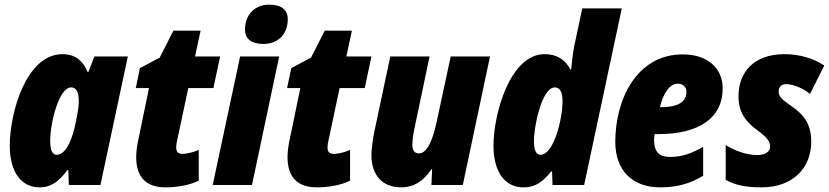

<svg xmlns="http://www.w3.org/2000/svg" viewBox="-20 -796 3566 826"><path d="M150 10C205 10 238 -22 270 -64H274L276 0H412L530 -553H386L360 -486H357C335 -540 298 -563 249 -563C92 -563 22 -309 22 -170C22 -51 75 10 150 10ZM224 -130C205 -130 196 -151 196 -190C196 -269 234 -420 286 -420C308 -420 319 -400 319 -361C319 -342 316 -319 306 -270C294 -208 267 -130 224 -130Z M692 10C740 10 797 1 835 -19V-151C808 -139 780 -134 766 -134C746 -134 738 -142 738 -163C738 -171 740 -184 743 -196L790 -417H898L927 -553H819L843 -664H726L667 -548L582 -503L564 -417H621L578 -209C570 -175 566 -145 566 -120C566 -40 603 10 692 10Z M1114 -607C1179 -607 1218 -652 1218 -713C1218 -757 1187 -776 1139 -776C1068 -776 1034 -724 1034 -670C1034 -626 1064 -607 1114 -607ZM895 0H1064L1181 -553H1013Z M1343 10C1391 10 1448 1 1486 -19V-151C1459 -139 1431 -134 1417 -134C1397 -134 1389 -142 1389 -163C1389 -171 1391 -184 1394 -196L1441 -417H1549L1578 -553H1470L1494 -664H1377L1318 -548L1233 -503L1215 -417H1272L1229 -209C1221 -175 1217 -145 1217 -120C1217 -40 1254 10 1343 10Z M1706 10C1761 10 1803 -18 1836 -68H1839L1836 0H1971L2088 -553H1919L1859 -274C1842 -191 1816 -136 1783 -136C1763 -136 1754 -149 1754 -173C1754 -193 1758 -222 1764 -248L1828 -553H1659L1588 -218C1583 -188 1578 -155 1578 -128C1578 -47 1621 10 1706 10Z M2231 10C2287 10 2316 -16 2351 -58H2355L2357 0H2493L2655 -760H2485L2450 -596C2445 -570 2440 -527 2437 -497H2434C2410 -542 2373 -563 2323 -563C2174 -563 2103 -305 2103 -170C2103 -51 2156 10 2231 10ZM2305 -130C2286 -130 2277 -151 2277 -190C2277 -252 2311 -420 2367 -420C2389 -420 2400 -400 2400 -361C2400 -285 2363 -130 2305 -130Z M2820 10C2890 10 2946 -4 3005 -40V-164C2949 -133 2912 -121 2862 -121C2817 -121 2794 -141 2794 -195C2794 -202 2795 -211 2796 -219H2812C2984 -219 3089 -286 3089 -416C3089 -505 3021 -562 2918 -562C2714 -562 2627 -361 2627 -186C2627 -64 2699 10 2820 10ZM2824 -335H2819C2834 -398 2863 -436 2896 -436C2918 -436 2933 -422 2933 -402C2933 -365 2909 -335 2824 -335Z M3257 10C3390 10 3470 -73 3470 -186C3470 -261 3440 -302 3384 -340C3338 -372 3330 -383 3330 -402C3330 -423 3342 -434 3362 -434C3387 -434 3431 -420 3465 -392L3526 -514C3482 -544 3421 -563 3355 -563C3222 -563 3157 -484 3157 -382C3157 -329 3173 -284 3235 -238C3286 -202 3293 -184 3293 -165C3293 -139 3264 -129 3238 -129C3198 -129 3148 -143 3102 -172V-22C3143 0 3185 10 3257 10Z"/></svg>

Font: Noto Sans Condensed Black
Style: Italic
Weight: 900
Width: 3
Italic angle: -12°
Designer: Monotype Design Team
Foundry: Monotype Imaging Inc.
Version: Version 2.013